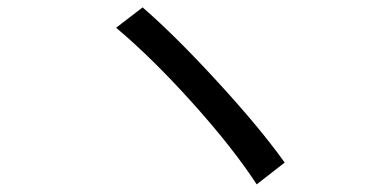

<svg xmlns="http://www.w3.org/2000/svg" viewBox="-20 -601 1040 516"><path d="M292 -526.4 363.3 -581.1Q451.2 -504.9 565.4 -380.4Q679.7 -255.9 745.1 -164.1L669.9 -105.5Q606.4 -203.1 497.1 -324.7Q387.7 -446.3 292 -526.4Z"/></svg>

Font: Gen Shin Gothic Regular
Style: Regular
Weight: 400
Designer: [Source Han Sans]
Ryoko NISHIZUKA  (kana & ideographs); Paul D. Hunt (Latin, Greek & Cyrillic); Wenlong ZHANG  (bopomofo
Version: Version 1.002.20150607